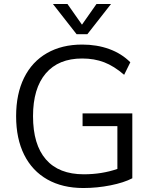

<svg xmlns="http://www.w3.org/2000/svg" viewBox="-20 -937 764 965"><path d="M645 -367V-41Q603 -19 535.5 -5.5Q468 8 399 8Q294 8 218 -35Q142 -78 101.5 -159Q61 -240 61 -353Q61 -465 101 -546Q141 -627 216 -670Q291 -713 393 -713Q467 -713 529 -690.5Q591 -668 635 -624L604 -561Q553 -605 503.5 -624Q454 -643 393 -643Q274 -643 210 -568Q146 -493 146 -353Q146 -210 211 -135.5Q276 -61 401 -61Q492 -61 570 -88V-303H395V-367ZM465 -917H538L419 -765H365L246 -917H319L392 -813Z"/></svg>

Font: wassup Sans
Style: Regular
Weight: 400
Version: Version 2.001